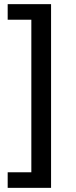

<svg xmlns="http://www.w3.org/2000/svg" viewBox="-20 -725 366 925"><path d="M17 180V105H131V-630H17V-705H226V180Z"/></svg>

Font: Nunito Sans 7pt SemiCondensed Medium
Style: Regular
Weight: 500
Width: 4
Designer: Vernon Adams
Foundry: Vernon Adams
Version: Version 3.101;gftools[0.9.27]